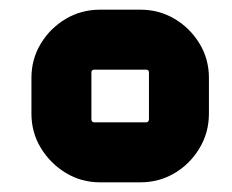

<svg xmlns="http://www.w3.org/2000/svg" viewBox="-20 -729 479 397"><path d="M187 -352Q148 -352 116 -371.5Q84 -391 64.5 -423Q45 -455 45 -494V-568Q45 -607 64.5 -639Q84 -671 116 -690Q148 -709 187 -709H270Q309 -709 341 -690Q373 -671 392.5 -639Q412 -607 412 -568V-494Q412 -455 392.5 -422.5Q373 -390 341 -371Q309 -352 270 -352H187ZM175 -476H282Q285 -476 286.5 -478Q288 -480 288 -482V-579Q288 -582 286.5 -583.5Q285 -585 282 -585H175Q172 -585 170.5 -583.5Q169 -582 169 -579V-482Q169 -480 170.5 -478Q172 -476 175 -476Z"/></svg>

Font: Orbitron ExtraBold
Style: Regular
Weight: 800
Designer: Matt McInerney
Foundry: The League of Moveable Type
Version: Version 2.001